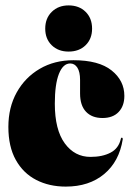

<svg xmlns="http://www.w3.org/2000/svg" viewBox="-20 -681 494 711"><path d="M440.5 -326Q440.5 -288.5 419.2 -266.2Q398 -244 359.5 -244Q320.5 -244 298.5 -267.2Q276.5 -290.5 276.5 -335V-385Q276.5 -415 266.5 -430.5Q256.5 -446 240 -446Q213.5 -446 198.2 -407.5Q183 -369 183 -297Q183 -200.5 219.8 -150.2Q256.5 -100 315 -100Q359.5 -100 389.5 -115.8Q419.5 -131.5 427.5 -167Q428.5 -172 432 -171Q435 -170 434.5 -165Q421.5 -83 365.8 -36.5Q310 10 223.5 10Q162 10 114 -14.8Q66 -39.5 38.5 -88.8Q11 -138 11 -211Q11 -283.5 42 -339Q73 -394.5 127.2 -426.2Q181.5 -458 252 -458Q346 -458 393.2 -420.2Q440.5 -382.5 440.5 -326ZM234 -490Q195.5 -490 171.5 -513.5Q147.5 -537 147.5 -575Q147.5 -613.5 171.8 -637.2Q196 -661 234 -661Q273 -661 297 -637.2Q321 -613.5 321 -575Q321 -537 297 -513.5Q273 -490 234 -490Z"/></svg>

Font: Fraunces 144pt S000 Black
Style: Regular
Weight: 900
Version: Version 1.000; ttfautohint (v1.8.3)